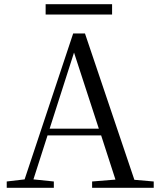

<svg xmlns="http://www.w3.org/2000/svg" viewBox="-20 -893 758 913"><path d="M197 -824H513V-873H197ZM332 -643 450 -281H216ZM418 0H711V-30L619 -38L384 -734H328L97 -40L12 -30V0H236V-30L139 -40L206 -249H461L529 -39L418 -30Z"/></svg>

Font: Noto Serif CJK TC
Style: Regular
Weight: 400
Designer: Ryoko NISHIZUKA 西塚涼子 (kana & ideographs); Frank Grießhammer (Latin, Greek & Cyrillic); Wenlong ZHANG 张文龙 (bopomofo); San
Foundry: Adobe
Version: Version 2.001;hotconv 1.1.0;makeotfexe 2.6.0